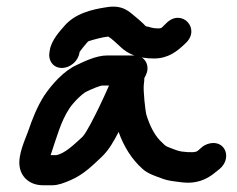

<svg xmlns="http://www.w3.org/2000/svg" viewBox="-20 -551 700 568"><path d="M215.1 -395 215.5 -397.5C219.3 -403.3 231.3 -417.7 234.6 -421.5C236.5 -423.6 240.1 -428.6 242.4 -429.3C256.8 -433.8 283.2 -441.3 300.2 -442.8C309.5 -437.7 325.6 -422.4 335.9 -412.8C359.2 -390 390.6 -378 435.4 -378C477.8 -378 503.9 -398.9 528.8 -422.9C575.8 -466 517.1 -528 471.8 -482.2L463.8 -474.5C458.9 -469.7 458.4 -467 449.4 -467C437.9 -467 431.3 -468.1 422.2 -470.9C408.3 -475.3 416 -468.5 403.9 -481C396 -488.6 388.2 -495.3 379.6 -502.3C362.5 -516.4 342.5 -537.8 294.9 -529.6C251.9 -523.1 201.1 -511.5 168.4 -471.9C160.9 -462.8 132.2 -433.6 127.4 -403L126.1 -395C122.5 -372 137 -350 163 -350C187.8 -350 211.2 -370.2 215.1 -395ZM302.6 -298C292 -274.8 286.7 -261.7 273.1 -233.9C259.6 -206.4 236.5 -159.5 224.2 -146.4C199.1 -123.3 171.4 -96.2 145.8 -92H129.8C147.6 -144.8 160.1 -191.9 184.5 -229C195.7 -246.8 223.2 -274.1 235.5 -279.8C251.2 -287.5 275.7 -298 283.9 -298ZM377.8 -387H297.8C263.8 -387 227.4 -368.2 208.6 -359.5C168.6 -341.9 133.2 -301.2 110.8 -268.2C89.5 -234.8 75 -197.5 62.8 -161.5C56.6 -143.1 31.9 -93.4 38.2 -57.3C43 -26.6 68.8 -3 106.5 -3H135.5C151.9 -3 169 -9.5 189.4 -18.3C229.4 -35.5 257.7 -65.5 281.2 -87.2C302.5 -107.7 317 -133.6 330.9 -160.8C345.8 -118.6 369.2 -80.1 401.6 -51.4C416.6 -37.6 438.8 -30.3 455 -24.6C475.1 -15.7 500.8 -13.9 521.9 -11.2C559.4 -7.2 590.9 -18.9 616.7 -40.9L630.5 -51.9C663.4 -80.4 650.1 -128 611.1 -128C599.9 -128 586.5 -123.5 577.5 -115.7L564.8 -104.7C560 -100.6 544.6 -99 516.7 -102.8C503.8 -104.8 492.6 -110.5 476 -116.5C467.3 -120.3 466.2 -123.1 452.7 -136C435.9 -153.8 423.1 -179.6 413.5 -209.9C409.8 -220.8 403 -286.1 405.6 -302.5C406.5 -308.8 407.1 -314.5 407 -320.4C409.9 -324.6 414.6 -334.8 415.8 -342C419.7 -366.8 402.6 -387 377.8 -387Z"/></svg>

Font: Just Breathe
Style: BdObl3
Weight: 400
Foundry: Cannot Into Space Fonts
Version: Version 0.72